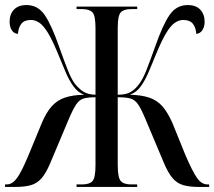

<svg xmlns="http://www.w3.org/2000/svg" viewBox="-20 -740 848 760"><path d="M0 0V-10H7Q29 -10 47.5 -35.5Q66 -61 93 -126L145 -252Q163 -295 184.5 -319Q206 -343 236.5 -353.5Q267 -364 313 -365Q288 -374 270.5 -398.5Q253 -423 238.5 -457.5Q224 -492 208 -531Q186 -584 168.5 -612Q151 -640 135 -650.5Q119 -661 103 -661Q77 -661 65 -646.5Q53 -632 51 -606Q35 -607 26.5 -620.5Q18 -634 18 -654Q18 -683 35 -701.5Q52 -720 85 -720Q130 -720 157 -680.5Q184 -641 214 -555Q234 -499 248 -463.5Q262 -428 276 -409Q292 -389 309.5 -377.5Q327 -366 358 -365V-629Q358 -678 346 -691Q334 -704 305 -704H283V-714H523V-704H499Q470 -704 458 -691Q446 -678 446 -629V-365Q479 -365 497.5 -376Q516 -387 532 -409Q546 -428 560 -463.5Q574 -499 594 -555Q624 -641 651 -680.5Q678 -720 723 -720Q756 -720 773 -701.5Q790 -683 790 -654Q790 -634 781 -620.5Q772 -607 757 -606Q755 -632 743 -646.5Q731 -661 705 -661Q689 -661 673 -650.5Q657 -640 639.5 -612Q622 -584 600 -531Q584 -492 569.5 -457.5Q555 -423 537.5 -398.5Q520 -374 494 -365Q540 -364 571 -353.5Q602 -343 623 -319Q644 -295 663 -252L714 -126Q742 -61 760 -35.5Q778 -10 801 -10H808V0H769Q731 0 706 -7Q681 -14 663 -35Q645 -56 628 -97L556 -268Q539 -309 526.5 -327Q514 -345 496.5 -350Q479 -355 446 -355V-88Q446 -37 458 -23.5Q470 -10 499 -10H523V0H283V-10H305Q334 -10 346 -23Q358 -36 358 -86V-355Q328 -355 311 -350Q294 -345 281.5 -326.5Q269 -308 252 -268L180 -97Q163 -56 145 -35Q127 -14 102 -7Q77 0 39 0Z"/></svg>

Font: Noto Serif Display ExtraCondensed Medium
Style: Regular
Weight: 500
Width: 2
Designer: Monotype Design Team
Foundry: Monotype Imaging Inc.
Version: Version 2.009